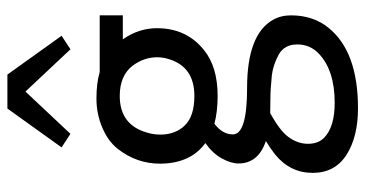

<svg xmlns="http://www.w3.org/2000/svg" viewBox="-254 -494 988 519"><g transform="rotate(-90 239.5 -234.0)"><path d="M240.2 -403.8Q163.1 -403.8 141.6 -332Q135.7 -313.5 135.7 -293.9Q135.7 -253.4 160.6 -227.8Q185.5 -202.1 240.2 -202.1Q317.4 -202.1 338.9 -268.6Q344.7 -285.6 344.7 -302.7Q344.7 -338.4 321.8 -369.1Q294.9 -403.8 240.2 -403.8ZM393.1 -395.5Q423.3 -352.5 423.3 -303.2Q423.3 -223.1 363.8 -175.8Q318.4 -139.2 240.2 -139.2Q198.2 -139.2 165 -147.9Q136.2 -126 136.2 -98.1Q136.2 -59.6 261.7 -59.6Q406.2 -59.6 445.8 10.3Q458 31.7 458 59.1Q458 119.1 424.3 160.6Q359.9 240.2 207 240.2Q129.4 240.2 80.8 209Q32.2 177.7 32.2 117.7Q32.2 56.6 82 16.1Q96.7 4.4 118.2 -8.8Q57.6 -29.3 57.6 -83Q57.6 -103 71.3 -127.9Q85 -152.8 112.8 -172.4Q58.6 -211.4 57.1 -292V-294.9Q57.1 -357.9 96.7 -408.7Q117.2 -435.1 154.3 -450.9Q191.4 -466.8 233.2 -466.8Q274.9 -466.8 304.7 -458H458V-395.5ZM193.4 2.9Q146 29.3 129.9 51.3Q110.8 76.7 110.8 105Q110.8 133.3 127.9 149.4Q157.2 177.2 221.7 177.2Q310.5 177.2 355.5 133.3Q379.4 109.9 379.4 76.2Q379.4 41.5 352.1 25.9Q322.8 10.3 295.4 7.3Q258.3 3.4 231.2 3.4Q204.1 3.4 193.4 2.9ZM252 -658.7 137.7 -537.1 101.1 -561 206.1 -707.5H297.9L402.8 -561L366.2 -537.1Z"/></g></svg>

Font: Molengo
Style: Regular
Weight: 400
Designer: moyogo
Foundry: moyogo
Version: Version 0.11; ttfautohint (v0.8) -G 32 -r 16 -x